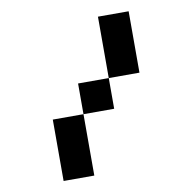

<svg xmlns="http://www.w3.org/2000/svg" viewBox="-73 -698 770 770"><g transform="rotate(-10 312.5 -312.5)"><path d="M375 -375V-625H500V-375ZM250 -250V-375H375V-250ZM125 0V-250H250V0Z"/></g></svg>

Font: Silkscreen
Style: Regular
Weight: 400
Designer: Jason Kottke
Foundry: Jason Kottke
Version: Version 1.001; ttfautohint (v1.8.4.7-5d5b)